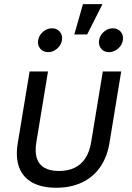

<svg xmlns="http://www.w3.org/2000/svg" viewBox="-20 -882 626 912"><path d="M247.1 9.8Q178.2 9.8 133.5 -14.9Q88.9 -39.6 71 -86.9Q53.2 -134.3 64.5 -203.1L120.6 -542.5H208L152.8 -207.5Q145 -160.6 155 -130.1Q165 -99.6 191.7 -84.7Q218.3 -69.8 259.8 -69.8Q302.2 -69.8 333.7 -84.7Q365.2 -99.6 385.3 -130.1Q405.3 -160.6 413.1 -207.5L468.3 -542.5H555.7L500 -203.1Q488.8 -135.3 455.3 -87.6Q421.9 -40 368.9 -15.1Q315.9 9.8 247.1 9.8ZM497.6 -634.3Q474.1 -634.3 460.4 -650.9Q446.8 -667.5 450.7 -690.9Q454.1 -714.4 473.4 -731Q492.7 -747.6 516.1 -747.6Q539.6 -747.6 553.5 -731Q567.4 -714.4 563.5 -690.9Q560.1 -667.5 540.5 -650.9Q521 -634.3 497.6 -634.3ZM208.5 -634.3Q185.1 -634.3 171.1 -650.9Q157.2 -667.5 161.1 -690.9Q165 -714.4 184.3 -731Q203.6 -747.6 227.1 -747.6Q250.5 -747.6 264.4 -731Q278.3 -714.4 274.4 -690.9Q270.5 -667.5 251.2 -650.9Q231.9 -634.3 208.5 -634.3ZM333 -718.3 374 -862.3H466.8L394 -718.3Z"/></svg>

Font: Inter 16pt
Style: Italic
Weight: 400
Italic angle: -9.3988°
Version: Version 4.001;git-66647c0bb